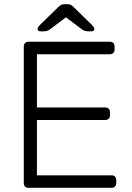

<svg xmlns="http://www.w3.org/2000/svg" viewBox="-20 -900 632 920"><path d="M116 0Q106 0 100 -6Q94 -12 94 -22V-677Q94 -687 100 -693.5Q106 -700 116 -700H506Q517 -700 523 -694Q529 -688 529 -677V-662Q529 -652 522.5 -646Q516 -640 506 -640H157V-385H484Q495 -385 501 -379Q507 -373 507 -362V-347Q507 -337 500.5 -331Q494 -325 484 -325H157V-60H514Q525 -60 531 -54Q537 -48 537 -37V-22Q537 -12 530.5 -6Q524 0 514 0ZM174 -750Q160 -750 160 -761Q160 -769 172 -781L259 -866Q268 -875 275 -877.5Q282 -880 291 -880H301Q311 -880 317.5 -877.5Q324 -875 333 -866L420 -781Q432 -769 432 -761Q432 -750 418 -750H401Q394 -750 387 -752Q380 -754 376 -757L296 -817L216 -757Q212 -754 205 -752Q198 -750 191 -750Z"/></svg>

Font: Rubik AZ
Style: Regular
Weight: 300
Designer: Hubert and Fischer
Foundry: Hubert & Fischer
Version: Version 2.000